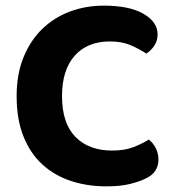

<svg xmlns="http://www.w3.org/2000/svg" viewBox="-20 -644 614 681"><path d="M539 -522Q539 -499 527 -481.5Q515 -464 499 -454Q473 -471 442.5 -484Q412 -497 370 -497Q290 -497 245 -446.5Q200 -396 200 -303Q200 -207 247.5 -158.5Q295 -110 378 -110Q421 -110 451.5 -121.5Q482 -133 508 -149Q523 -137 532.5 -118.5Q542 -100 542 -77Q542 -57 531.5 -39.5Q521 -22 495 -10Q475 0 441 8.5Q407 17 357 17Q290 17 232 -2Q174 -21 131 -60Q88 -99 63.5 -159.5Q39 -220 39 -303Q39 -381 63.5 -441Q88 -501 130 -541.5Q172 -582 228 -603Q284 -624 348 -624Q439 -624 489 -595Q539 -566 539 -522Z"/></svg>

Font: Baloo Bhaina 2
Style: Bold
Weight: 700
Designer: Yesha Goshar, Manish Minz, Shuchita Grover and Ek Type
Foundry: Ek Type
Version: Version 1.640;hotconv 1.0.111;makeotfexe 2.5.65597; ttfautoh